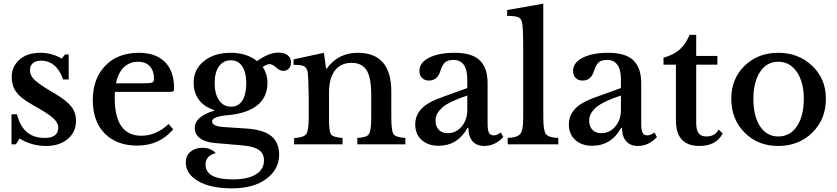

<svg xmlns="http://www.w3.org/2000/svg" viewBox="-20 -790 4581 1051"><path d="M87 -32 67 0H43V-164H73Q105 -35 224 -35Q299 -35 299 -91Q299 -115 278 -136.5Q257 -158 210 -186L145 -224Q91 -255 67.5 -288.5Q44 -322 44 -369Q44 -425 86 -463Q128 -501 201 -501Q265 -501 318 -469L336 -492H356V-355H326Q289 -458 204 -458Q177 -458 160.5 -444.5Q144 -431 144 -407Q144 -379 164.5 -357.5Q185 -336 235 -305L280 -278Q341 -242 368.5 -209Q396 -176 396 -128Q396 -67 350.5 -29Q305 9 233 9Q152 9 87 -32Z M580 -334H766Q804 -334 813.5 -338.5Q823 -343 823 -359Q823 -402 800.5 -427Q778 -452 735 -452Q677 -452 642.5 -403.5Q608 -355 608 -254Q608 -47 754 -47Q834 -47 903 -111L928 -82Q853 7 730 7Q619 7 553.5 -59Q488 -125 488 -242Q488 -360 556.5 -430.5Q625 -501 740 -501Q833 -501 883 -450.5Q933 -400 933 -307Q933 -294 928.5 -290.5Q924 -287 904 -287H577Z M1508 56Q1508 137 1438 189Q1368 241 1250 241Q1132 241 1064.5 201.5Q997 162 997 99Q997 62 1023 40.5Q1049 19 1087 19Q1134 19 1161 48Q1105 63 1105 110Q1105 192 1253 192Q1337 192 1381 164.5Q1425 137 1425 89Q1425 49 1396 30Q1367 11 1309 6L1157 -7Q1103 -12 1074.5 -33.5Q1046 -55 1046 -89Q1046 -152 1152 -184V-188Q1099 -204 1069.5 -243Q1040 -282 1040 -338Q1040 -409 1095.5 -455Q1151 -501 1244 -501Q1330 -501 1387 -455.5Q1444 -410 1444 -337Q1444 -259 1389.5 -214.5Q1335 -170 1232 -160Q1141 -153 1141 -125Q1141 -100 1200 -95L1334 -86Q1426 -79 1467 -43.5Q1508 -8 1508 56ZM1573 -448Q1573 -428 1561.5 -415Q1550 -402 1531 -402Q1511 -402 1491.5 -420.5Q1472 -439 1456 -439Q1433 -439 1393 -403Q1391 -405 1363 -437Q1442 -502 1503 -502Q1537 -502 1555 -487.5Q1573 -473 1573 -448ZM1328 -334Q1328 -394 1306 -427Q1284 -460 1244 -460Q1202 -460 1178.5 -426.5Q1155 -393 1155 -335Q1155 -276 1179 -241Q1203 -206 1245 -206Q1285 -206 1306.5 -239.5Q1328 -273 1328 -334Z M1765 -414H1768Q1831 -501 1938 -501Q2122 -501 2122 -289V-149Q2122 -74 2134 -56Q2146 -38 2199 -35V0H1936V-35Q1986 -37 1999 -55Q2012 -73 2012 -143V-271Q2012 -366 1986.5 -406Q1961 -446 1904 -446Q1845 -446 1812.5 -403Q1780 -360 1781 -277V-149Q1780 -73 1791.5 -55.5Q1803 -38 1855 -35V0H1590V-34Q1643 -38 1656 -55.5Q1669 -73 1670 -142V-262Q1668 -373 1664 -397Q1658 -421 1643.5 -428Q1629 -435 1587 -435V-465L1753 -501Z M2538 -190V-267Q2440 -235 2402 -202Q2364 -169 2364 -130Q2364 -98 2382 -79.5Q2400 -61 2431 -61Q2476 -61 2507 -97.5Q2538 -134 2538 -190ZM2405 -260 2538 -308V-353Q2538 -462 2462 -462Q2431 -462 2416 -448.5Q2401 -435 2390 -400Q2374 -349 2328 -349Q2305 -349 2290.5 -363Q2276 -377 2276 -402Q2276 -448 2329.5 -474.5Q2383 -501 2468 -501Q2564 -501 2606.5 -459.5Q2649 -418 2649 -335V-117Q2649 -77 2656.5 -63Q2664 -49 2682 -49Q2701 -49 2721 -65L2735 -40Q2690 9 2631 9Q2589 9 2566.5 -17Q2544 -43 2544 -90H2539Q2485 8 2380 8Q2324 8 2288.5 -23.5Q2253 -55 2253 -109Q2253 -159 2288 -195.5Q2323 -232 2405 -260Z M2756 -735 2954 -770V-148Q2954 -76 2968 -56.5Q2982 -37 3036 -35V0H2759V-35Q2812 -37 2828 -57Q2844 -77 2844 -141V-534Q2844 -633 2838 -667Q2833 -689 2816.5 -696Q2800 -703 2756 -703Z M3379 -190V-267Q3281 -235 3243 -202Q3205 -169 3205 -130Q3205 -98 3223 -79.5Q3241 -61 3272 -61Q3317 -61 3348 -97.5Q3379 -134 3379 -190ZM3246 -260 3379 -308V-353Q3379 -462 3303 -462Q3272 -462 3257 -448.5Q3242 -435 3231 -400Q3215 -349 3169 -349Q3146 -349 3131.5 -363Q3117 -377 3117 -402Q3117 -448 3170.5 -474.5Q3224 -501 3309 -501Q3405 -501 3447.5 -459.5Q3490 -418 3490 -335V-117Q3490 -77 3497.5 -63Q3505 -49 3523 -49Q3542 -49 3562 -65L3576 -40Q3531 9 3472 9Q3430 9 3407.5 -17Q3385 -43 3385 -90H3380Q3326 8 3221 8Q3165 8 3129.5 -23.5Q3094 -55 3094 -109Q3094 -159 3129 -195.5Q3164 -232 3246 -260Z M3680 -436H3612V-474Q3668 -490 3700 -518.5Q3732 -547 3755 -599H3791V-484H3907V-436H3791V-117Q3791 -79 3804 -61Q3817 -43 3846 -43Q3894 -43 3914 -81L3936 -59Q3900 9 3809 9Q3680 9 3680 -131Z M4501 -250Q4501 -137 4426.5 -64Q4352 9 4240 9Q4129 9 4056 -64Q3983 -137 3983 -250Q3983 -359 4056 -430Q4129 -501 4240 -501Q4351 -501 4426 -429.5Q4501 -358 4501 -250ZM4240 -452Q4177 -452 4140.5 -396.5Q4104 -341 4104 -249Q4104 -154 4140.5 -98.5Q4177 -43 4240 -43Q4305 -43 4342.5 -99Q4380 -155 4380 -249Q4380 -340 4342 -396Q4304 -452 4240 -452Z"/></svg>

Font: Kolar Light
Style: Regular
Weight: 300
Designer: Ramakrishna Saiteja (Kannada); Shiva Nallaperumal (Latin)
Foundry: Indian Type Foundry
Version: Version 1.001;PS 1.0;hotconv 1.0.88;makeotf.lib2.5.647800